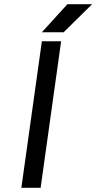

<svg xmlns="http://www.w3.org/2000/svg" viewBox="-20 -897 460 917"><path d="M82 0H174L272 -700H180ZM180 -743H284L420 -877H302Z"/></svg>

Font: Unageo
Style: Medium-Italic
Weight: 500
Designer: Richard Sepsi
Foundry: Richard Sepsi
Version: Version 2.000